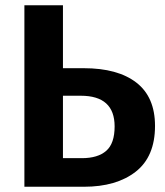

<svg xmlns="http://www.w3.org/2000/svg" viewBox="-20 -712 629 732"><path d="M299 -452Q429 -452 500 -397Q571 -342 571 -232Q571 -115 497.5 -57.5Q424 0 300 0H73V-692H220V-452ZM292 -109Q353 -109 385 -137Q417 -165 417 -230Q417 -347 288 -347H220V-109Z"/></svg>

Font: Fira Sans SemiBold
Style: Regular
Weight: 600
Designer: bBox Type GmbH & Carrois Corporate GbR & Edenspiekermann AG
Foundry: bBox Type GmbH & Carrois Corporate GbR & Edenspiekermann AG
Version: Version 4.301;PS 004.301;hotconv 1.0.88;makeotf.lib2.5.64775